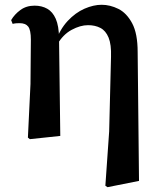

<svg xmlns="http://www.w3.org/2000/svg" viewBox="-20 -572 676 808"><path d="M97.4 7.1 108.3 -218.7 109.9 -404.9Q109.9 -445.6 98.7 -460.1Q87.6 -474.5 62.5 -474.5Q55.2 -474.5 48.3 -474Q41.4 -473.5 33.2 -471.5L26.9 -487.3Q41 -511.7 65.9 -529.9Q90.8 -548.2 125.5 -548.2Q156 -548.2 178.9 -535.2Q201.7 -522.3 214.7 -492.8Q227.7 -463.3 228.5 -411.7V-407.7L233.7 0L105.7 13.6ZM423.4 209.7 439.4 -18.9 447.2 -332.9Q448.9 -384.8 436.9 -413.9Q425 -442.9 402.5 -454.5Q380 -466.1 350.6 -466.1Q318 -466.1 281.5 -446.4Q244.9 -426.7 220.6 -384.4L209.8 -393.2H212.6Q231.9 -448.5 264.7 -483.7Q297.6 -518.8 335.6 -535.4Q373.7 -551.9 407.6 -551.9Q443.4 -551.9 478.2 -534.6Q513 -517.2 536.2 -474Q559.3 -430.9 559.3 -352.9L565 189.3L432.4 215.7Z"/></svg>

Font: Source Han Serif JP VF
Style: Regular
Weight: 250
Designer: Ryoko NISHIZUKA 西塚涼子 (kana & ideographs); Frank Grießhammer (Latin, Greek & Cyrillic); Wenlong ZHANG 张文龙 (bopomofo); San
Foundry: Adobe
Version: Version 2.001;hotconv 1.1.0;makeotfexe 2.6.0